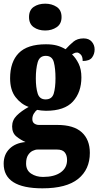

<svg xmlns="http://www.w3.org/2000/svg" viewBox="-32 -791 535 1045"><path d="M199 234Q-12 234 -12 100Q-12 50 20 18.5Q52 -13 107 -18Q81 -29 57.5 -48Q34 -67 34 -103Q34 -137 59 -162Q84 -187 124 -209Q82 -224 52.5 -262.5Q23 -301 23 -365Q23 -454 70 -502Q117 -550 218 -550Q252 -550 276.5 -543.5Q301 -537 325 -523Q346 -546 367.5 -564Q389 -582 423 -582Q452 -582 467.5 -564Q483 -546 483 -522Q483 -497 469 -478Q455 -459 418 -459Q418 -484 407 -494.5Q396 -505 388 -505Q378 -505 371.5 -501.5Q365 -498 360 -495Q381 -475 396 -444.5Q411 -414 411 -370Q411 -289 365 -238.5Q319 -188 218 -188Q209 -188 193.5 -189.5Q178 -191 170 -193Q162 -188 153 -174Q144 -160 144 -143Q144 -126 155 -118.5Q166 -111 180 -111H280Q369 -111 413 -71Q457 -31 457 41Q457 131 393.5 182.5Q330 234 199 234ZM216 -250Q251 -250 260.5 -282Q270 -314 270 -365Q270 -418 261 -452.5Q252 -487 217 -487Q183 -487 173 -451.5Q163 -416 163 -364Q163 -315 173 -282.5Q183 -250 216 -250ZM202 172Q263 172 298 147.5Q333 123 333 80Q333 54 320.5 38.5Q308 23 279 23H172Q160 23 145.5 30Q131 37 120.5 53.5Q110 70 110 99Q110 136 137.5 154Q165 172 202 172ZM214 -625Q177 -625 151.5 -643Q126 -661 126 -698Q126 -736 151.5 -753.5Q177 -771 214 -771Q250 -771 276.5 -753.5Q303 -736 303 -698Q303 -661 276.5 -643Q250 -625 214 -625Z"/></svg>

Font: Noto Serif Thai ExtraCondensed Black
Style: Regular
Weight: 900
Width: 2
Designer: Monotype Design Team
Foundry: Monotype Imaging Inc.
Version: Version 2.002; ttfautohint (v1.8.4.7-5d5b)